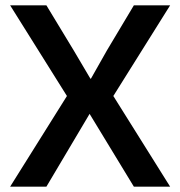

<svg xmlns="http://www.w3.org/2000/svg" viewBox="-20 -700 676 720"><path d="M18 -680H154L257 -510L319 -405H321L381 -511L482 -680H618L405 -340L618 0H482L316 -273L154 0H18L231 -340Z"/></svg>

Font: CyStack Display SemiBold
Style: Regular
Weight: 600
Designer: Weizhong Zhang
Foundry: 本地遙控
Version: Version 1.000;Glyphs 3.1.2 (3151)